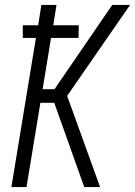

<svg xmlns="http://www.w3.org/2000/svg" viewBox="-20 -755 545 775"><path d="M26 0 125 -602H72V-653H134L147 -735H208L195 -653H298L297 -602H186L152 -395H200L433 -735H505L251 -368L384 0H320L199 -340H143L87 0Z"/></svg>

Font: Iosevka Term Curly Lt Obl
Style: Regular
Weight: 300
Italic angle: -9°
Designer: Belleve Invis
Foundry: Belleve Invis
Version: Version 32.3.0